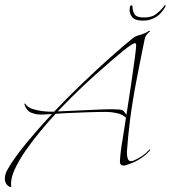

<svg xmlns="http://www.w3.org/2000/svg" viewBox="-48 -669 702 791"><path d="M-2 95Q0 106 -12 98.5Q-24 91 -27 76Q-28 74 -28 67Q-28 59 -25.5 49Q-23 39 -16 28Q2 -4 30.5 -41.5Q59 -79 94 -119Q111 -139 129 -159Q147 -179 166 -199H165Q154 -199 143.5 -198Q133 -197 122 -197Q99 -197 80 -205Q61 -213 53 -238Q52 -241 53.5 -242.5Q55 -244 57 -240Q66 -227 85 -220.5Q104 -214 124.5 -211.5Q145 -209 158 -209H175Q232 -269 291.5 -326Q351 -383 406 -432Q461 -481 502 -514Q512 -521 532 -526Q539 -528 549 -532.5Q559 -537 564 -541Q567 -543 569.5 -541.5Q572 -540 568 -538Q562 -534 556.5 -526.5Q551 -519 549 -512Q547 -503 541.5 -476Q536 -449 528.5 -411Q521 -373 513 -331.5Q505 -290 499 -252Q493 -216 488 -177Q483 -138 480 -106.5Q477 -75 476 -58Q475 -54 475 -48Q475 -42 475 -37Q475 -25 478.5 -15Q482 -5 492 -5Q498 -5 506 -9Q524 -17 539 -27.5Q554 -38 566 -51Q570 -56 570.5 -52.5Q571 -49 567 -46Q552 -30 532 -16.5Q512 -3 489 5Q483 7 475.5 10Q468 13 461 13Q446 13 446 -4Q447 -24 450 -48Q453 -72 457 -94L471 -184Q457 -198 433 -203Q409 -208 391 -208Q355 -208 314 -206.5Q273 -205 237.5 -203.5Q202 -202 181 -200Q153 -170 120.5 -131Q88 -92 59 -50.5Q30 -9 12.5 29Q-5 67 -2 95ZM473 -196Q483 -259 492 -320.5Q501 -382 507 -426.5Q513 -471 513 -483Q513 -491 508 -491Q499 -491 461 -461Q410 -419 345 -361Q280 -303 215 -236L190 -210L369 -218Q374 -218 385.5 -218.5Q397 -219 410 -219Q426 -219 440 -218Q454 -217 457 -215Q465 -208 473 -196ZM542 -584Q509 -584 497.5 -597.5Q486 -611 486 -627Q486 -635 487.5 -641Q489 -647 493 -647Q498 -647 498 -641Q498 -625 506 -611Q514 -597 544 -597Q577 -597 594.5 -610.5Q612 -624 625 -640Q632 -649 632 -649Q634 -649 634 -646Q634 -642 630.5 -637Q627 -632 625 -629Q611 -607 589 -595.5Q567 -584 542 -584Z"/></svg>

Font: Explora
Style: Regular
Weight: 400
Designer: Robert E. Leuschke
Foundry: Robert E. Leuschke
Version: Version 1.010